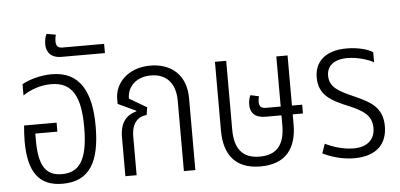

<svg xmlns="http://www.w3.org/2000/svg" viewBox="-50 -825 1946 935"><g transform="rotate(-5 923.0 -357.0)"><path d="M221 10C354 10 405 -83 405 -256C405 -423 351 -526 214 -526C155 -526 100 -508 68 -490V-435C108 -462 157 -478 207 -478C313 -478 349 -400 349 -256C349 -89 303 -37 221 -37C143 -37 109 -87 109 -212V-245H217V-289H58C56 -266 54 -235 54 -212C54 -59 107 10 221 10Z M269 -606H481V-651H276C254 -651 246 -664 246 -683C246 -695 248 -709 251 -716L206 -724C199 -712 195 -690 195 -674C195 -637 216 -606 269 -606Z M528 0H583V-189C583 -257 617 -285 657 -288L663 -325L578 -375C578 -433 622 -478 694 -478C764 -478 814 -436 814 -343V0H870V-351C870 -469 794 -526 695 -526C585 -526 521 -454 521 -379V-354L609 -313L608 -310C563 -297 528 -267 528 -190Z M1366 -180V-229H1416V-272H1366V-517H1311V-272H1237C1214 -272 1206 -285 1206 -304C1206 -314 1208 -325 1210 -331L1169 -340C1163 -329 1159 -312 1159 -294C1159 -257 1179 -229 1233 -229H1311V-181C1311 -87 1273 -38 1189 -38C1104 -38 1066 -87 1066 -181V-517H1011V-180C1011 -67 1062 10 1188 10C1315 10 1366 -67 1366 -180Z M1646 10C1761 10 1808 -51 1808 -133C1808 -224 1750 -255 1676 -288C1599 -322 1554 -344 1554 -401C1554 -447 1586 -479 1655 -479C1704 -479 1757 -462 1783 -447V-496C1759 -513 1708 -526 1655 -526C1551 -526 1498 -474 1498 -398C1498 -313 1553 -281 1647 -243C1710 -216 1752 -190 1752 -129C1752 -69 1710 -38 1648 -38C1595 -38 1543 -56 1509 -73L1493 -27C1532 -8 1586 10 1646 10Z"/></g></svg>

Font: Noto Sans Thai UI Condensed Light
Style: Regular
Weight: 300
Width: 3
Designer: Monotype Design Team
Foundry: Monotype Imaging Inc.
Version: Version 1.901